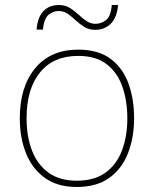

<svg xmlns="http://www.w3.org/2000/svg" viewBox="-20 -736 615 766"><path d="M515 -264Q515 -187 490.5 -124.5Q466 -62 415.5 -26Q365 10 286 10Q210 10 159.5 -26Q109 -62 84 -124Q59 -186 59 -264Q59 -390 120.5 -464Q182 -538 292 -538Q372 -538 421 -501.5Q470 -465 492.5 -403Q515 -341 515 -264ZM86 -264Q86 -191 108 -134.5Q130 -78 174.5 -46.5Q219 -15 286 -15Q356 -15 400.5 -47Q445 -79 466.5 -135.5Q488 -192 488 -264Q488 -333 468.5 -389.5Q449 -446 406 -479.5Q363 -513 292 -513Q193 -513 139.5 -447Q86 -381 86 -264ZM126 -618Q130 -668 153.5 -692Q177 -716 215 -716Q240 -716 258.5 -704.5Q277 -693 292.5 -678.5Q308 -664 324.5 -652.5Q341 -641 361 -641Q383 -641 402.5 -655.5Q422 -670 426 -716H451Q447 -667 422.5 -642Q398 -617 360 -617Q335 -617 316.5 -628.5Q298 -640 282.5 -654.5Q267 -669 251 -680.5Q235 -692 213 -692Q193 -692 174.5 -677.5Q156 -663 151 -618Z"/></svg>

Font: Noto Sans Syriac Western Thin
Style: Regular
Weight: 100
Designer: Patrick Giasson and the Monotype Design Team
Foundry: Monotype Imaging Inc.
Version: Version 3.000; ttfautohint (v1.8.4.7-5d5b)